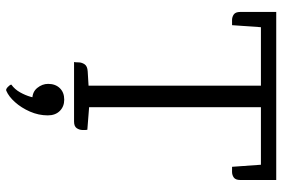

<svg xmlns="http://www.w3.org/2000/svg" viewBox="-171 -546 945 643"><g transform="rotate(90 301.5 -224.5)"><path d="M325.3 -51.5 414.6 -44.5Q415.6 -39.5 415.4 -28.6Q415.2 -17.7 409.2 -8.9Q403.3 0 387 0H187.8Q188.8 -5 188.9 -15.4Q189 -25.7 195.2 -35.2Q201.5 -44.7 219.2 -45.7L282.1 -49.5ZM71.1 -625.8 64.3 -529.2Q58 -529.2 47.3 -529.1Q36.7 -529.1 28.3 -535Q20 -541 20 -556.6V-677.1H582.8V-556.6Q582.8 -541 574.5 -535Q566.1 -529.1 555.5 -529.1Q544.8 -529.2 538.6 -529.2L531.7 -625.8ZM266.8 -32.5V-641.8H338.9V-34.5ZM309 119.6 336.4 132.1Q328.6 135.5 323.4 137.6Q318.3 139.7 311.5 139.7Q287.7 139.7 274.3 123Q260.9 106.4 260.9 86.8Q260.9 62.5 275.2 47.7Q289.5 32.9 313.7 32.9Q336.8 32.9 351.6 47.8Q366.4 62.7 366.4 87.8Q366.4 118.7 353.7 147.7Q341 176.6 322.1 197.7Q303.2 218.9 283.9 226.9Q279.3 229.3 271.3 221.9Q263.4 214.4 263.4 210Q279.3 198.5 289.1 181Q299 163.4 304 146Q309 128.7 309 119.6Z"/></g></svg>

Font: Karma Variable Light
Style: Regular
Weight: 300
Designer: Joana Correia
Foundry: Indian Type Foundry
Version: Version 3.000